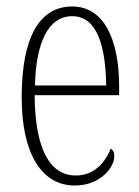

<svg xmlns="http://www.w3.org/2000/svg" viewBox="-20 -563 430 593"><path d="M211 10C291 10 333 -47 333 -80C333 -94 328 -101 322 -104C305 -62 272 -21 214 -21C135 -21 88 -101 87 -269H348V-294C348 -449 297 -543 203 -543C103 -543 47 -450 47 -262C47 -88 109 10 211 10ZM308 -299H88C91 -431 129 -513 203 -513C278 -513 306 -426 308 -299Z"/></svg>

Font: Noto Serif Thai ExtraCondensed ExtraLight
Style: Regular
Weight: 200
Width: 2
Designer: Monotype Design Team
Foundry: Monotype Imaging Inc.
Version: Version 2.002